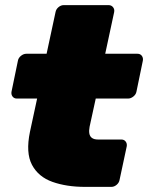

<svg xmlns="http://www.w3.org/2000/svg" viewBox="-20 -730 578 750"><path d="M312 0Q240 0 185 -19.5Q130 -39 105 -86Q80 -133 97 -215L125 -345H46Q35 -345 29 -353Q23 -361 25 -372L50 -493Q52 -504 62 -512Q72 -520 83 -520H162L197 -683Q199 -694 208.5 -702Q218 -710 229 -710H404Q415 -710 421.5 -702Q428 -694 426 -683L391 -520H517Q528 -520 534 -512Q540 -504 538 -493L513 -372Q511 -361 501 -353Q491 -345 480 -345H354L330 -235Q327 -220 329 -208.5Q331 -197 339.5 -191Q348 -185 363 -185H454Q465 -185 471 -177Q477 -169 475 -158L447 -27Q445 -16 435.5 -8Q426 0 415 0Z"/></svg>

Font: Rubik Light Black
Style: Italic
Weight: 900
Italic angle: -12°
Version: Version 2.104